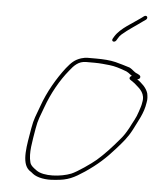

<svg xmlns="http://www.w3.org/2000/svg" viewBox="-55 -846 739 892"><g transform="rotate(5 314.5 -399.5)"><path d="M462.1 -672 468.7 -683C472.2 -689.7 477.4 -696 484.1 -702C510.6 -725.5 550.5 -750.3 578 -771L591.1 -780C602.6 -789.3 593.3 -804.3 580.5 -795L568.5 -786C532.2 -758.7 476.1 -730.3 451.3 -690L444.8 -679C437.6 -665.6 454.1 -660.1 462.1 -672ZM548.7 -514C539.1 -511.7 535.2 -500.7 542.5 -496C550.9 -489.4 562.8 -483.1 570.7 -475C591 -457.6 616.8 -436.6 607.2 -395C605.4 -379.7 600.1 -368 595.3 -352C585.5 -320.2 572.2 -301.9 557.8 -272C544.6 -247.8 533.2 -230.8 517.2 -213C487.3 -177.7 456.4 -143.3 420.4 -112C398.2 -92.8 334.8 -48.4 307.7 -37.5C261.2 -18.9 180.4 -12.7 145.8 -38C135 -45.8 117.5 -57.2 113.9 -73C102.3 -116.1 114.3 -169.6 124.3 -231C131.5 -275.1 141.5 -293 156.1 -334C180 -400.5 216.4 -464.8 255.2 -512C275.7 -538.5 295.9 -560 331.3 -560H371.3C395.4 -560 421.7 -557 441.1 -555C466.9 -552.1 488.6 -544.7 510 -537C527.3 -532.4 536.2 -523.1 548.7 -514ZM574.7 -501C579.3 -501 583.1 -502.7 585.8 -506C595.2 -519.8 574.2 -525.6 565.4 -530C556.5 -535 543.6 -548.2 534.4 -552C512.5 -558.7 491.2 -565.5 467.4 -571.5C442 -577.9 408.8 -580 375.9 -580H335.9C327.9 -580 318.2 -578.3 306.8 -575C276.3 -565.1 262.1 -550.5 239.7 -523C200.3 -471.9 161.3 -406.4 136.6 -336C121.5 -293.8 111.7 -275.8 104.1 -230C91.5 -153.5 71.5 -68.2 112.1 -35C120.2 -29.7 126.4 -25 130.8 -21C151.3 -4.9 192.8 3.1 234.5 -2C294.6 -5.5 322.7 -20.9 371.2 -53C426 -90.2 464.2 -124.8 505.7 -172C533.6 -203.7 554.8 -226.7 575.6 -267C595.2 -307.7 620.4 -345.7 627.4 -396C631.2 -412.5 629.1 -426.7 626.6 -440C618.4 -466.5 595.4 -485.9 574.7 -501Z"/></g></svg>

Font: HoneyBee
Style: UltLitIt
Weight: 100
Foundry: Cannot Into Space Fonts
Version: Version 0.89